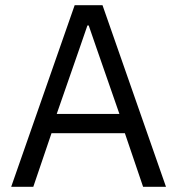

<svg xmlns="http://www.w3.org/2000/svg" viewBox="-20 -718 681 738"><path d="M618 0H530L460 -206H178L108 0H23L267 -698H374ZM439 -280 351 -533 321 -620H316L286 -533L198 -280Z"/></svg>

Font: IBM Plex Sans Var
Style: Regular
Weight: 400
Designer: Mike Abbink, Paul van der Laan, Pieter van Rosmalen
Foundry: Bold Monday
Version: Version 3.000